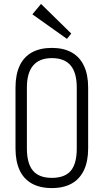

<svg xmlns="http://www.w3.org/2000/svg" viewBox="-20 -951 528 978"><path d="M244 7Q184 7 142.5 -16Q101 -39 80 -84Q59 -129 59 -195V-505Q59 -571 80 -616Q101 -661 142.5 -684Q184 -707 244 -707Q304 -707 345 -684Q386 -661 407.5 -616Q429 -571 429 -505V-195Q429 -129 407.5 -84Q386 -39 345 -16Q304 7 244 7ZM244 -45Q310 -45 340.5 -81Q371 -117 371 -195V-505Q371 -581 339.5 -618Q308 -655 244 -655Q181 -655 149 -617.5Q117 -580 117 -505V-195Q117 -118 148 -81.5Q179 -45 244 -45ZM343 -780 321 -753 145 -878 189 -931Z"/></svg>

Font: Pathway Extreme Condensed Thin
Style: Regular
Weight: 250
Width: 3
Version: Version 1.001;gftools[0.9.26]